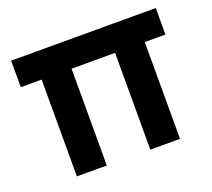

<svg xmlns="http://www.w3.org/2000/svg" viewBox="-98 -670 878 796"><g transform="rotate(-20 341.0 -272.0)"><path d="M114 0H246V-427H438V0H569V-427H660V-544H22V-427H114Z"/></g></svg>

Font: Mluvka
Style: Bold
Weight: 700
Designer: Modified by Jiří Krblich, Original typeface by Gumpita Rahayu
Foundry: Gumpita Rahayu & Jiří Krblich
Version: Version 2.000;Glyphs 3.1.1 (3134)